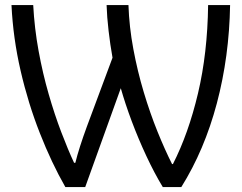

<svg xmlns="http://www.w3.org/2000/svg" viewBox="-20 -734 955 759"><path d="M238.3 5.4Q183.6 -90.3 137.5 -207.8Q91.3 -325.2 61.5 -454.3Q31.7 -583.5 25.4 -713.9H111.3Q116.2 -621.6 132.6 -532.5Q148.9 -443.4 172.4 -362.1Q195.8 -280.8 222.2 -211.7Q248.5 -142.6 272.9 -90.3H277.8Q284.7 -118.7 296.6 -156Q308.6 -193.4 323.7 -234.4L424.8 -505.9Q415.5 -557.6 409.2 -612.5Q402.8 -667.5 401.4 -713.9H487.8Q490.7 -627.9 507.1 -540.3Q523.4 -452.6 548.3 -369.6Q573.2 -286.6 602.5 -214.1Q631.8 -141.6 660.2 -85.4H663.6Q725.1 -206.1 762.7 -365Q800.3 -523.9 802.7 -713.9H889.6Q886.2 -510.3 837.2 -325.4Q788.1 -140.6 696.8 5.4H623.5Q590.3 -49.3 558.6 -117.2Q526.9 -185.1 500.7 -254.9Q474.6 -324.7 457.5 -385.3L316.9 5.4Z"/></svg>

Font: Open Sans
Style: Regular
Weight: 400
Designer: Monotype Design Team
Foundry: Monotype Imaging Inc.
Version: Version 3.000; ttfautohint (v1.8.4)